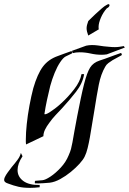

<svg xmlns="http://www.w3.org/2000/svg" viewBox="-121 -689 624 929"><path d="M371 -424Q344 -424 317.5 -430Q291 -436 264 -436Q246 -436 231 -432L227 -443L296 -468Q310 -471 324 -471Q338 -471 353 -469Q368 -467 381 -465Q394 -464 407.5 -462.5Q421 -461 435 -461Q446 -461 456.5 -462.5Q467 -464 478 -466L483 -459L396 -426Q389 -425 383 -424.5Q377 -424 371 -424ZM5 10Q4 5 4 -1.5Q4 -8 4 -15Q4 -46 8.5 -89Q13 -132 21.5 -178Q30 -224 40 -262Q60 -331 86.5 -366.5Q113 -402 159 -418Q168 -421 188.5 -429Q209 -437 225 -442Q225 -442 227.5 -437Q230 -432 226 -430L197 -416Q185 -410 170.5 -388.5Q156 -367 143.5 -336.5Q131 -306 122 -273Q114 -241 106.5 -206Q99 -171 94 -138Q94 -136 96 -136Q101 -136 109 -140Q117 -144 118 -145Q129 -152 144.5 -163.5Q160 -175 176 -190Q209 -220 238 -257.5Q267 -295 273 -329Q273 -331 279.5 -330.5Q286 -330 286 -330Q279 -286 247 -245Q215 -204 180 -166Q164 -149 147.5 -131.5Q131 -114 117 -94Q104 -77 96.5 -61Q89 -45 89 -30ZM48 198Q46 191 49 186L84 183Q98 182 123 165.5Q148 149 173 122Q198 95 211 63Q219 45 222.5 32Q226 19 229.5 0Q233 -19 239 -54Q245 -88 253 -129Q261 -170 269.5 -211Q278 -252 286 -283Q300 -338 315 -362Q330 -386 361 -396Q368 -398 389 -405.5Q410 -413 432.5 -421.5Q455 -430 465 -433Q465 -433 467.5 -428Q470 -423 466 -421L424 -398Q414 -392 403.5 -384Q393 -376 388 -366Q367 -330 357 -279Q347 -228 336 -157Q330 -122 324.5 -88Q319 -54 314 -25Q309 3 303 27.5Q297 52 289 68Q282 83 264 103Q246 123 221.5 143Q197 163 170.5 177.5Q144 192 120 195Q110 196 87.5 197.5Q65 199 48 198ZM24 220Q-8 220 -32 214.5Q-56 209 -82 199Q-101 193 -101 182Q-101 176 -98 169Q-93 158 -83.5 145Q-74 132 -64 119Q-56 110 -49 101Q-42 92 -36 84Q-24 68 -20 51L-12 67Q-36 103 -36 134Q-36 166 -8.5 186.5Q19 207 71 206V217Q46 220 24 220ZM306 -517Q298 -538 298 -552Q298 -566 306 -587Q306 -587 316 -597Q326 -607 341 -621Q356 -635 370.5 -647.5Q385 -660 393 -664Q401 -669 404 -669Q409 -668 409 -663Q407 -654 396 -649Q378 -629 367 -603Q356 -577 356 -559Q356 -550 357 -547Z"/></svg>

Font: Kings
Style: Regular
Weight: 400
Designer: Robert E. Leuschke
Foundry: Robert E. Leuschke
Version: Version 1.010; ttfautohint (v1.8.3)